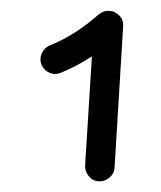

<svg xmlns="http://www.w3.org/2000/svg" viewBox="-20 -760 302 360"><path d="M165 -419.9Q153.8 -420.9 146.5 -429.7Q139.2 -438.5 139.6 -449.7L152.3 -654.3Q124 -635.7 92.8 -623Q82.5 -619.1 72.3 -623.8Q62 -628.4 57.6 -639.2Q53.7 -649.4 58.3 -659.9Q63 -670.4 73.2 -674.8Q99.1 -685.1 121.8 -700Q144.5 -714.8 165 -732.9Q173.8 -739.7 183.1 -739.7Q194.8 -739.7 203.4 -731.2Q211.9 -722.7 210.9 -710.9L194.8 -445.3Q194.3 -434.6 185.3 -427Q176.3 -419.4 165 -419.9Z"/></svg>

Font: Mikhak-DS2-FD SemiBold
Style: Regular
Weight: 600
Designer: Amin Abedi
Version: Version 3.2